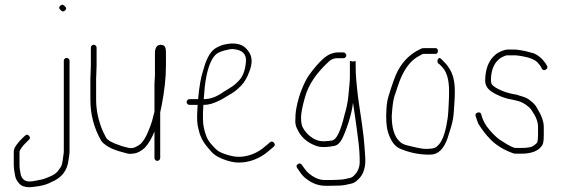

<svg xmlns="http://www.w3.org/2000/svg" viewBox="-20 -663 2355 802"><path d="M258.5 -421C255.2 -421 252.3 -419.8 250 -417.5C247.7 -415.2 246.5 -412.3 246.5 -409V-32C246.5 -26.7 246 -21.3 245 -16C244 -10.7 242.9 -2.8 241.7 7.6C240.5 18 238.1 26.8 234.5 34C231.8 38 227.3 44.2 220.9 52.6C214.4 60.9 202.8 68.6 186 75.5C180.3 77.8 174.5 80.2 168.5 82.5C162.5 84.8 155.8 86.7 148.5 88C141.2 89.3 133.5 90.8 125.5 92.5C117.5 94.2 109.8 95 102.5 95C83.8 95 71.8 85.3 66.5 66L63 45C62 39 61.5 33 61.5 27V-30C61.5 -32 64.1 -37 69.4 -45C74.7 -53 81.4 -60.6 89.5 -68L100.5 -79C106.5 -84.3 106.7 -90 101 -96C95.3 -102 89.8 -102 84.5 -96L72.5 -85C64.5 -77.7 56.7 -68.6 49 -57.9C41.3 -47.2 37.5 -37.9 37.5 -30V28C37.5 38 39.5 53 43.5 73C45.5 83 51 93.2 60.1 103.5C69.1 113.8 83.3 119 102.5 119C110.5 119 124.3 117.4 143.9 114.2C163.4 111 180.6 105.2 195.5 97C237.8 80.1 261.5 49.1 266.5 4C267.2 -2 268 -7.8 269 -13.5C270 -19.2 270.5 -25.3 270.5 -32V-409C270.5 -412.3 269.3 -415.2 267 -417.5C264.7 -419.8 261.8 -421 258.5 -421ZM248.5 -639C243.2 -645 237.4 -644.9 231.1 -638.6C224.9 -632.4 226.4 -625.9 235.5 -619C240.8 -613.7 246.5 -614 252.6 -620.1C258.6 -626.1 257.3 -632.4 248.5 -639Z M627.2 -440V-347C627.2 -342.3 626.9 -337 626.2 -331C626.2 -325 625.9 -318.7 625.2 -312V-196C623.2 -189.3 621.6 -183.2 620.2 -177.5C618.9 -171.8 617.1 -164.7 614.8 -156C612.4 -147.3 606.8 -132.4 598 -111.2C589.1 -90 579.4 -74.1 568.8 -63.5C563.1 -57.8 554.3 -52.8 545 -48.3C536.1 -43.8 526 -43.1 515 -46C510 -47.3 504.6 -48.7 498.9 -50C493.1 -51.3 487.4 -53.2 481.6 -55.5C449.6 -65.7 429.5 -76.8 422.5 -89L410.5 -113C391.2 -157.2 381.5 -201.9 381.5 -247V-333L383.5 -389V-464C383.5 -467.3 382.3 -470.2 380 -472.5C377.7 -474.8 374.8 -476 371.5 -476C368.2 -476 365.3 -474.8 363 -472.5C360.7 -470.2 359.5 -467.3 359.5 -464V-389L357.5 -333V-247C357.5 -185.2 372.5 -128 402.5 -75.5C406.5 -68.5 416.2 -60.2 431.5 -50.5C446.8 -40.9 469.8 -32.9 494.8 -26.5C500.8 -24.8 506.9 -23.2 513.1 -21.5C519.4 -19.8 528.8 -20 541.3 -22C554 -24 570 -32 585.2 -46C600.7 -62.9 614.1 -85.6 625.2 -114V-3C625.2 0.3 626.4 3.2 628.7 5.5C631.1 7.8 633.7 9 636.7 9C639.7 9 642.6 7.8 645.2 5.5C647.9 3.2 649.2 0.3 649.2 -3V-194L655.2 -222C667.2 -284.4 673.2 -339.7 673.2 -388V-442C673.2 -449.3 672.7 -455.5 671.7 -460.5C669.7 -470.8 662.5 -476 650.2 -476C634.9 -475 627.2 -463 627.2 -440Z M831 -249C832.5 -269 834 -286.7 835.5 -302C843.5 -368 858.4 -412 880.1 -434C887.4 -441.3 899.6 -447.3 916.9 -452C934.1 -456.7 946.5 -458.7 954 -458C992.2 -454.8 1010.7 -436.8 1007.2 -404C1004.3 -368.4 993.9 -341.9 976.1 -324.5C972.4 -320.8 968.3 -316.8 964 -312.4C959.7 -308 949.3 -300.9 933 -291C927.5 -287.7 921 -283.7 913.5 -279C885.6 -259 858.9 -249 833.2 -249ZM829.5 -225H833.2C842.6 -225 852.5 -226.5 862.9 -229.5C868.6 -231.2 874.6 -233.3 880.9 -236C887.1 -238.7 893.6 -241.7 900.4 -245C907.1 -248.3 914.1 -252.3 921.4 -257C928.6 -261.7 937.6 -267 948.2 -273.1C958.8 -279.1 971.8 -289.8 987 -305C1000.9 -319.4 1012.2 -338.7 1021.1 -363C1035.1 -398.1 1034.3 -426.3 1018.6 -447.5C998.4 -479.1 964 -488.6 912.8 -476C893.8 -470 879.5 -462.5 870 -453.5C852.6 -437.1 838.6 -407.6 827.5 -365C818.8 -339 812.2 -300.3 807.5 -249H771.5C768.2 -249 765.3 -247.7 763 -245C760.7 -242.3 759.5 -239.5 759.5 -236.5C759.5 -233.5 760.7 -230.8 763 -228.5C765.3 -226.2 768.2 -225 771.5 -225H805.5C803.5 -194.3 802.8 -172.3 803.5 -159C804.2 -145.7 806.5 -132 810.5 -118C817.1 -90.2 829.7 -68.1 843.8 -51.5C850.2 -43.8 856.8 -36.3 863.2 -29C876.3 -14.1 897.9 -1.9 927.9 7.5C946 13.2 962.6 16 977.6 16C1021.5 16 1067 -0.7 1104.1 -34L1123.1 -50C1129.1 -55.3 1129.4 -61 1124.1 -67C1118.7 -73 1113.1 -73.3 1107.1 -68L1088.1 -52C1055.1 -22.7 1014.9 -8 977.6 -8C967.4 -8 958 -9 949.5 -11C924.5 -16.9 905.9 -23.5 893.7 -30.9C884.9 -36.2 872.5 -48.5 856.5 -68C845.4 -81.5 837 -102.5 831.2 -131.1C827.3 -147.9 826.5 -179.2 829.5 -225Z M1474.5 88C1499.5 66.9 1509.6 32.4 1505 -15.5C1504 -25.8 1503.2 -37.7 1502.5 -51C1501.5 -70.7 1498 -102 1492 -145C1489.7 -161.7 1486.1 -185.9 1481.2 -217.7C1476.4 -249.5 1473.3 -273.1 1472 -288.5C1471 -300.2 1469.7 -314 1468 -330C1466.3 -346 1465.5 -369 1465.5 -399V-408L1453.5 -406C1449.5 -407.3 1446 -408 1443 -408H1441.5V-343C1441.5 -333.7 1441 -323.8 1440 -313.5C1439 -303.2 1437.4 -285.8 1435.1 -261.4C1432.8 -237 1427.3 -210.2 1418.5 -181C1402.6 -114.2 1385.4 -79.2 1367 -76C1359.3 -74.7 1348.8 -73.7 1335.5 -73C1308 -71.5 1282.8 -83.3 1260 -108.5C1253.7 -115.5 1248.3 -123.3 1244 -132C1239.7 -140.7 1237.5 -154.1 1237.5 -172.2C1237.5 -190.4 1243.2 -219.3 1254.5 -259C1269.2 -310.3 1302.6 -359.6 1354.8 -407C1364.4 -415.7 1375.9 -420 1389.5 -420H1414.5C1417.8 -420 1420.7 -421.2 1423 -423.5C1425.3 -425.8 1426.5 -428.5 1426.5 -431.5C1426.5 -434.5 1425.3 -437.3 1423 -440C1420.7 -442.7 1417.8 -444 1414.5 -444H1389.5C1381.5 -444 1373.2 -442.3 1364.5 -439C1340.3 -431.5 1309.1 -401.7 1271 -349.5C1262 -337.2 1252.3 -318.3 1241.8 -292.9C1231.3 -267.5 1223.3 -240.4 1218 -211.5C1216.3 -202.5 1215.2 -193.8 1214.5 -185.5C1213.8 -177.2 1213.5 -167.3 1213.5 -156C1213.5 -144.7 1216.5 -133.3 1222.5 -122C1237.3 -90.5 1262.3 -68.2 1297.5 -55C1315.3 -47.2 1341.6 -46.7 1376.5 -53.5C1388.5 -55.8 1398.7 -64.5 1407 -79.5C1415.3 -94.5 1424.6 -117.7 1434.9 -149C1445.2 -180.4 1451.7 -208.7 1454.5 -234C1456.5 -221.3 1458.5 -208 1460.5 -194L1468 -141.5C1470.3 -125.2 1473.3 -102.3 1477 -73C1480.7 -43.7 1482.5 -15 1482.5 13C1482.5 36.2 1474.5 55.4 1458.5 70.5C1452.5 76.2 1446.7 79.5 1441 80.5C1435.3 81.5 1429.2 82.8 1422.5 84.5C1415.8 86.2 1408.5 87.2 1400.5 87.5C1392.5 87.8 1385.2 88.2 1378.5 88.5C1371.8 88.8 1365.5 89 1359.5 89H1339.5C1324.2 89 1310.5 86 1298.5 80C1278.9 70.2 1263.6 57.6 1252.5 42L1240.5 25C1235.8 19 1230.3 18.2 1224 22.5C1217.7 26.8 1216.8 32.3 1221.5 39L1232.5 55C1240.5 67 1249.5 76.7 1259.5 84C1284.1 103.3 1310.8 113 1339.5 113H1359.5C1391.5 113 1412.5 111.8 1422.5 109.5C1432.5 107.2 1441.5 105.2 1449.5 103.5C1457.5 101.8 1465.8 96.7 1474.5 88Z M1809.2 -450C1809.2 -453.3 1808.4 -456.2 1806.6 -458.5C1804.9 -460.8 1802.8 -462 1800.3 -462H1750.8C1744.2 -462 1738 -460 1732 -456C1697 -439.5 1665 -410.4 1642.4 -368.7C1631.7 -349.1 1618.4 -312.5 1602.3 -258.8C1598.2 -245.4 1595.6 -229.1 1594.3 -210C1591.5 -167.5 1593.6 -134.5 1600.8 -111C1612.3 -73.4 1629.8 -50 1653.3 -41C1691.7 -25 1731.7 -17 1772.1 -17C1779.4 -17 1786.2 -17.7 1792.8 -19C1820.5 -26.4 1841 -53.7 1854.2 -101C1857.8 -111.7 1861.2 -122.2 1864.2 -132.5C1867.2 -142.8 1869.8 -153.5 1871.8 -164.5C1873.8 -175.5 1875.1 -186.8 1875.8 -198.5C1876.4 -210.2 1877.2 -222.3 1878.2 -235C1879.2 -247.7 1879.8 -264 1879.8 -284C1879.8 -325.6 1870.9 -358 1853.8 -381.4C1849.4 -389 1840.8 -399.2 1828 -412L1821.3 -418C1816.8 -422.7 1812.8 -421.7 1809.3 -415C1805.8 -408.3 1806.3 -402.7 1810.8 -398L1817.5 -393C1821.5 -389 1825.5 -384.7 1829.5 -380C1847 -360 1855.8 -327.7 1855.8 -283C1855.8 -264.3 1855.4 -248.8 1854.6 -236.5C1853.9 -224.2 1853.2 -212.3 1852.8 -201C1852.2 -189.7 1851.2 -178.8 1849.8 -168.5C1842.6 -119.5 1832.1 -85.2 1818.2 -65.5C1814.2 -59.8 1809 -54.3 1802.4 -49C1795.9 -43.7 1781.3 -41 1758.7 -41C1743.4 -41 1719.9 -46 1679.9 -56.1C1665.7 -59.5 1654.8 -65.4 1647.3 -74C1626.6 -94.7 1616.3 -129.7 1616.3 -179C1619 -219 1622.6 -246 1627.3 -260L1642.5 -305.5C1649.9 -327.9 1658 -346.9 1666.8 -362.5C1684.8 -394.5 1705.9 -415.8 1726 -426.5C1730 -428.8 1734.3 -431.3 1738.8 -434C1743.3 -436.7 1747.3 -438 1750.8 -438H1800.3C1802.8 -438 1804.9 -439.2 1806.6 -441.5C1808.4 -443.8 1809.2 -446.7 1809.2 -450Z M2260.4 -372.5C2267.1 -376.8 2268.4 -382.3 2264.4 -389L2258.4 -399C2244.8 -418.5 2228.8 -432.1 2210.4 -440C2185.5 -447.1 2169.3 -451.1 2161.9 -452C2156.3 -452.7 2150.8 -453.5 2145.8 -454.5C2141.8 -455.5 2135.9 -456 2128.1 -456H2100.8C2092.6 -456 2082.7 -453 2069.2 -447C2060.2 -443 2053 -438.3 2047.7 -433C2025.8 -414.3 2012.6 -386.9 2008.2 -351C2007.2 -343 2006.7 -334.5 2006.7 -325.5C2006.7 -316.5 2009 -308 2013.7 -300C2021.7 -286.1 2040.9 -273 2071.2 -260.5C2076.8 -258.2 2082.7 -256.2 2088 -254.5C2092.5 -252.8 2096.9 -251.5 2101.1 -250.5C2105.4 -249.5 2109.6 -248.7 2113.9 -248C2118.1 -247.3 2122 -246.5 2125.5 -245.5C2129 -244.5 2132.8 -243.7 2136.8 -243C2154.9 -239.4 2174.1 -229.8 2190.9 -214C2195.9 -209.3 2199.4 -205 2201.4 -201C2218.8 -176.7 2227.4 -154.1 2227.4 -133V-99C2227.4 -83 2226.1 -72.3 2223.4 -67C2221.4 -64.3 2216.5 -60 2208.5 -54C2200.6 -48 2183.6 -45 2157.4 -45H2134.5C2124.4 -45 2105.8 -54.6 2076.2 -73.9C2062.5 -81.2 2046 -95.9 2026.7 -118C2007.6 -139.8 1995.6 -161.8 1990.7 -184C1988.7 -192 1983.7 -195 1975.7 -193C1967.7 -191 1964.7 -186 1966.7 -178C1972.3 -161.2 1976.3 -150.2 1978.7 -145C1995 -119.3 2011 -98.7 2026.7 -83C2051.8 -55.6 2087.5 -35.6 2122.9 -23C2126.6 -21.7 2130.5 -21 2134.5 -21H2157.4C2200.6 -21 2229.8 -32.7 2244.9 -56C2249.3 -62.7 2251.4 -77 2251.4 -99V-133C2251.4 -155.4 2241.8 -182.1 2222.4 -213C2217.1 -223.7 2207.4 -234 2193.4 -244C2186.2 -251.2 2172.4 -257.5 2151.9 -263C2146.9 -264.3 2143.3 -265.7 2139.8 -267C2120.8 -270.2 2105 -273.8 2092.5 -278C2088.5 -279.3 2084.2 -281 2079.2 -283C2055.4 -292.5 2040.2 -302.2 2033.7 -312C2031.7 -316.7 2030.7 -321.7 2030.7 -327C2030.7 -359.8 2038.3 -385.8 2053.7 -405L2064.2 -415.5C2067.8 -419.2 2073.7 -422.8 2081.7 -426.5C2088.8 -430.2 2094.8 -432 2100.8 -432H2132.3C2136.3 -432 2140 -431.7 2143.5 -431C2170.4 -427 2189.9 -422.5 2200.9 -417.5C2204.6 -415.8 2209.3 -413.5 2215 -410.4C2220.8 -407.3 2228.6 -399.2 2238.4 -386L2243.4 -376C2248.1 -369.3 2253.8 -368.2 2260.4 -372.5Z"/></svg>

Font: Proton
Style: SeBdCnd
Weight: 500
Version: Version 1.017